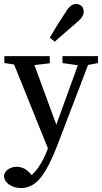

<svg xmlns="http://www.w3.org/2000/svg" viewBox="-20 -721 515 968"><path d="M86 227Q51 227 25.5 209Q0 191 0 163Q5 142 23.5 131Q42 120 64 120Q82 120 99 127.5Q116 135 135 156L163 188L128 207L101 188Q144 166 172.5 124.5Q201 83 219 34L252 -59L389 -438H441L272 4Q228 120 186 173.5Q144 227 86 227ZM231 50 34 -438H137L270 -76L277 -58ZM2 -403V-438H231V-402L128 -390H91ZM295 -403V-438H474V-403L406 -390H388ZM231 -531Q248 -561 267 -591.5Q286 -622 310 -658Q324 -682 337 -691.5Q350 -701 364 -701Q379 -701 390.5 -691Q402 -681 402 -662Q402 -650 394.5 -637Q387 -624 366 -607Q335 -580 308.5 -557Q282 -534 256 -511Z"/></svg>

Font: Lisu Bosa Medium
Style: Regular
Weight: 500
Designer: David Morse, Annie Olsen, Victor Gaultney, Frank Grießhammer (Latin)
Foundry: SIL International
Version: Version 2.000